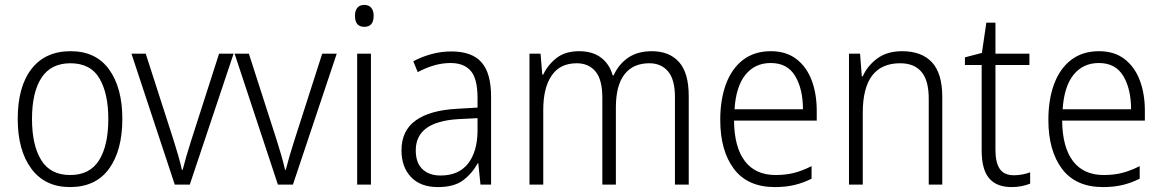

<svg xmlns="http://www.w3.org/2000/svg" viewBox="-20 -750 4722 780"><path d="M477 -267Q477 -139 423 -64.5Q369 10 264 10Q163 10 107.5 -64.5Q52 -139 52 -267Q52 -398 108 -470Q164 -542 267 -542Q370 -542 423.5 -467.5Q477 -393 477 -267ZM110 -267Q110 -160 147.5 -99.5Q185 -39 265 -39Q345 -39 382.5 -99Q420 -159 420 -267Q420 -370 384 -431.5Q348 -493 266 -493Q187 -493 148.5 -434Q110 -375 110 -267Z M690 0 514 -532H572L685 -181Q695 -150 704 -118.5Q713 -87 719 -60H722Q728 -84 737 -115Q746 -146 756 -177L870 -532H929L751 0Z M1109 0 933 -532H991L1104 -181Q1114 -150 1123 -118.5Q1132 -87 1138 -60H1141Q1147 -84 1156 -115Q1165 -146 1175 -177L1289 -532H1348L1170 0Z M1460 -730Q1479 -730 1488.5 -718Q1498 -706 1498 -686Q1498 -641 1460 -641Q1422 -641 1422 -686Q1422 -706 1431.5 -718Q1441 -730 1460 -730ZM1487 -532V0H1431V-532Z M1814 -541Q1897 -541 1936 -497Q1975 -453 1975 -358V0H1932L1923 -87H1921Q1897 -44 1860.5 -17Q1824 10 1759 10Q1688 10 1649.5 -31Q1611 -72 1611 -139Q1611 -219 1668.5 -260.5Q1726 -302 1836 -308L1920 -313V-352Q1920 -430 1892.5 -462Q1865 -494 1810 -494Q1777 -494 1744 -484.5Q1711 -475 1677 -457L1659 -501Q1692 -519 1732 -530Q1772 -541 1814 -541ZM1842 -266Q1669 -256 1669 -139Q1669 -89 1696 -63Q1723 -37 1770 -37Q1843 -37 1881 -85Q1919 -133 1920 -217V-270Z M2628 -542Q2699 -542 2738.5 -498Q2778 -454 2778 -359V0H2722V-355Q2722 -427 2694 -460Q2666 -493 2618 -493Q2552 -493 2517 -448Q2482 -403 2482 -313V0H2427V-352Q2427 -427 2399 -460Q2371 -493 2323 -493Q2255 -493 2221 -443Q2187 -393 2187 -304V0H2131V-532H2176L2183 -447H2187Q2205 -486 2240.5 -514Q2276 -542 2333 -542Q2387 -542 2421.5 -516Q2456 -490 2469 -444H2473Q2494 -490 2532.5 -516Q2571 -542 2628 -542Z M3112 -542Q3174 -542 3215.5 -510Q3257 -478 3277.5 -423.5Q3298 -369 3298 -300V-260H2962Q2963 -152 3006 -95.5Q3049 -39 3131 -39Q3172 -39 3205.5 -47.5Q3239 -56 3277 -75V-24Q3243 -7 3207.5 1.5Q3172 10 3128 10Q3017 10 2961.5 -64Q2906 -138 2906 -263Q2906 -346 2929.5 -409Q2953 -472 2999 -507Q3045 -542 3112 -542ZM3111 -494Q3047 -494 3008.5 -446.5Q2970 -399 2964 -306H3242Q3242 -388 3210.5 -441Q3179 -494 3111 -494Z M3645 -542Q3724 -542 3766 -497Q3808 -452 3808 -356V0H3753V-349Q3753 -423 3723.5 -458Q3694 -493 3637 -493Q3485 -493 3485 -292V0H3429V-532H3474L3481 -440H3485Q3504 -483 3544 -512.5Q3584 -542 3645 -542Z M4099 -38Q4117 -38 4134.5 -41.5Q4152 -45 4165 -50V-4Q4150 2 4131 6Q4112 10 4089 10Q4029 10 3998.5 -25.5Q3968 -61 3968 -139V-486H3900V-517L3969 -535L3987 -658H4024V-532H4162V-486H4024V-141Q4024 -90 4041.5 -64Q4059 -38 4099 -38Z M4445 -542Q4507 -542 4548.5 -510Q4590 -478 4610.5 -423.5Q4631 -369 4631 -300V-260H4295Q4296 -152 4339 -95.5Q4382 -39 4464 -39Q4505 -39 4538.5 -47.5Q4572 -56 4610 -75V-24Q4576 -7 4540.5 1.5Q4505 10 4461 10Q4350 10 4294.5 -64Q4239 -138 4239 -263Q4239 -346 4262.5 -409Q4286 -472 4332 -507Q4378 -542 4445 -542ZM4444 -494Q4380 -494 4341.5 -446.5Q4303 -399 4297 -306H4575Q4575 -388 4543.5 -441Q4512 -494 4444 -494Z"/></svg>

Font: Noto Sans Tamil SemiCondensed Light
Style: Regular
Weight: 300
Width: 4
Designer: Jelle Bosma - Monotype Design Team
Foundry: Monotype Imaging Inc.
Version: Version 2.004; ttfautohint (v1.8.4.7-5d5b)